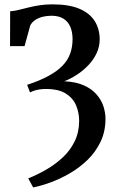

<svg xmlns="http://www.w3.org/2000/svg" viewBox="-20 -584 523 860"><path d="M128.5 255.5 106.5 215Q146.5 199 187 175.8Q227.5 152.5 261 121.2Q294.5 90 314.5 49Q334.5 8 334.5 -43Q334.5 -78.5 321.2 -111Q308 -143.5 275.5 -164.5Q243 -185.5 185.5 -185.5Q170.5 -185.5 157.5 -183.5Q144.5 -181.5 134.2 -178.2Q124 -175 114.5 -170L101.5 -204Q158 -222.5 197 -243.8Q236 -265 259.8 -289.5Q283.5 -314 294.2 -343.5Q305 -373 305 -408.5Q305 -440.5 294.8 -464.2Q284.5 -488 263.5 -500.8Q242.5 -513.5 210.5 -513.5Q190 -513.5 171 -508.8Q152 -504 137.8 -494.5Q123.5 -485 115.5 -470L90 -377.5H25L25.5 -533.5Q43.5 -534.5 63.5 -539.5Q83.5 -544.5 106.5 -550.2Q129.5 -556 156.2 -560.2Q183 -564.5 215 -564.5Q288.5 -564.5 335 -545Q381.5 -525.5 404 -490Q426.5 -454.5 426.5 -407.5Q426.5 -375 412.8 -345.8Q399 -316.5 376 -292.2Q353 -268 324.8 -249.5Q296.5 -231 268 -220Q321 -217.5 356.5 -201.2Q392 -185 413.2 -160.2Q434.5 -135.5 443.5 -107Q452.5 -78.5 452.5 -52Q452.5 5.5 430.2 51.5Q408 97.5 371.5 132.8Q335 168 291.5 193Q248 218 205.2 233.5Q162.5 249 128.5 255.5Z"/></svg>

Font: Merriweather 28pt SemiBold
Style: Regular
Weight: 600
Version: Version 2.100